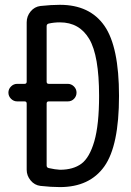

<svg xmlns="http://www.w3.org/2000/svg" viewBox="-20 -760 540 790"><path d="M171.9 -334V-79.1Q171.9 -70.3 180.7 -68.4Q207 -62.5 226.6 -61.5Q281.2 -61.5 314.9 -86.4Q348.6 -111.3 368.2 -179.2Q387.7 -247.1 387.7 -365.2Q387.7 -531.2 347.2 -599.6Q306.6 -668 226.6 -668Q202.1 -668 180.7 -663.1Q171.9 -661.1 171.9 -652.3V-423.8Q171.9 -415 180.7 -415H258.8Q273.4 -415 284.2 -404.3Q294.9 -393.6 294.9 -378.9Q294.9 -364.3 284.7 -353.5Q274.4 -342.8 258.8 -342.8H180.7Q171.9 -342.8 171.9 -334ZM50.8 -342.8Q36.1 -342.8 25.4 -353.5Q14.6 -364.3 14.6 -378.9Q14.6 -393.6 25.4 -404.3Q36.1 -415 50.8 -415H81.1Q89.8 -415 89.8 -423.8V-668Q89.8 -693.4 106 -712.9Q122.1 -732.4 146.5 -735.4Q191.4 -740.2 226.6 -740.2Q349.6 -740.2 409.7 -653.8Q469.7 -567.4 469.7 -365.2Q469.7 -160.2 409.2 -75.2Q348.6 9.8 226.6 9.8Q190.4 9.8 146.5 4.9Q122.1 2 106 -17.6Q89.8 -37.1 89.8 -61.5V-334Q89.8 -342.8 81.1 -342.8Z"/></svg>

Font: Rounded Mgen+ 1m regular
Style: Regular
Weight: 400
Designer: [Source Han Sans]
Ryoko NISHIZUKA  (kana & ideographs); Paul D. Hunt (Latin, Greek & Cyrillic); Wenlong ZHANG  (bopomofo
Version: Version 1.059.20150602